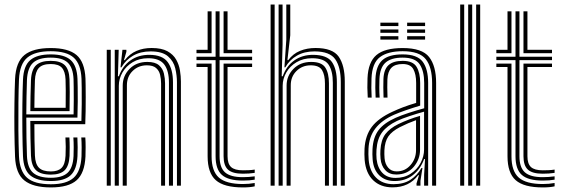

<svg xmlns="http://www.w3.org/2000/svg" viewBox="-20 -820 2486 848"><path d="M204.8 7.8Q126.2 7.8 87.9 -22.8Q49.5 -53.2 46.5 -127.8Q44.2 -183 43.6 -244.1Q43 -305.2 43.8 -364Q44.5 -422.8 46.5 -471Q50 -546.2 88 -577Q126 -607.8 204 -607.8Q282 -607.8 318.1 -576.9Q354.2 -546 357.5 -473.2Q358 -465.8 358.2 -443.4Q358.5 -421 358.6 -390.9Q358.8 -360.8 358.2 -329.1Q357.8 -297.5 356.5 -271.5H131.8Q131.8 -233.2 132.4 -200.2Q133 -167.2 134.2 -133.2Q135.8 -95.5 152.1 -79.1Q168.5 -62.8 204.8 -62.8Q235.8 -62.8 251.6 -78.1Q267.5 -93.5 269.5 -132.2Q271.5 -171.2 269 -212.8H286.5Q287.8 -192 287.8 -169.2Q287.8 -146.5 287.2 -131.5Q285 -87.2 265.6 -68Q246.2 -48.8 204.8 -48.8Q159.2 -48.8 138.9 -68.4Q118.5 -88 116.8 -132.5Q115.2 -170.8 114.6 -210.1Q114 -249.5 113.8 -286H339.5Q340.8 -321 341 -360.4Q341.2 -399.8 340.9 -431Q340.5 -462.2 340 -472.5Q337 -537.5 305.4 -565.6Q273.8 -593.8 204 -593.8Q134.8 -593.8 100.9 -565.8Q67 -537.8 63.8 -469Q62 -426.2 61.4 -367.1Q60.8 -308 61.2 -245.6Q61.8 -183.2 63.8 -130.5Q66.8 -64.5 99.1 -35.4Q131.5 -6.2 204.8 -6.2Q273.2 -6.2 305 -34.6Q336.8 -63 340 -129.5Q340.8 -145 340.6 -169.5Q340.5 -194 339 -212.8H356.8Q358.2 -194 358.2 -169.4Q358.2 -144.8 357.5 -128.8Q354 -55.5 318.4 -23.9Q282.8 7.8 204.8 7.8ZM204.8 -20.5Q143.5 -20.5 113.8 -45.2Q84 -70 81.5 -130.5Q79.5 -177.5 78.9 -238Q78.2 -298.5 78.9 -359.2Q79.5 -420 81.5 -467.8Q84.2 -529.8 114 -554.8Q143.8 -579.8 204 -579.8Q264.5 -579.8 292.1 -554.8Q319.8 -529.8 322.2 -472Q322.8 -462.8 323.1 -435.5Q323.5 -408.2 323.4 -372.2Q323.2 -336.2 322 -300.5H96.2Q96.2 -256.5 96.9 -212.1Q97.5 -167.8 99 -131.8Q101.2 -78.5 126.5 -56.6Q151.8 -34.8 204.8 -34.8Q254.2 -34.8 278.1 -56.4Q302 -78 304.8 -130.5Q305.5 -146 305.5 -169.6Q305.5 -193.2 304 -212.8H321.8Q323 -193 323 -169.5Q323 -146 322.2 -130Q319.2 -71.2 292 -45.9Q264.8 -20.5 204.8 -20.5ZM96.2 -314.8H305Q305.8 -346.5 305.8 -378.5Q305.8 -410.5 305.5 -435.6Q305.2 -460.8 304.8 -471Q302.5 -521.2 279.1 -543.4Q255.8 -565.5 204 -565.5Q150.8 -565.5 126.1 -542.8Q101.5 -520 99 -467Q97.8 -433.2 97.1 -393.2Q96.5 -353.2 96.2 -314.8ZM114 -329.2Q114 -355.5 114.8 -394.4Q115.5 -433.2 116.8 -466Q118.8 -512 139.2 -531.6Q159.8 -551.2 204 -551.2Q246.2 -551.2 265.8 -532.5Q285.2 -513.8 287 -470.5Q287.8 -455.2 288 -413.6Q288.2 -372 287.2 -329.2ZM131.8 -343.8H270Q270.8 -385 270.4 -421.4Q270 -457.8 269.5 -469.2Q268 -504 253.5 -520.6Q239 -537.2 204 -537.2Q167.5 -537.2 151.6 -520Q135.8 -502.8 134.2 -465.2Q133.2 -433.5 132.6 -404Q132 -374.5 131.8 -343.8Z M761.5 0V-457.2Q761.5 -486.2 754.2 -517.8Q747 -549.2 722.1 -571.1Q697.2 -593 645 -593Q600.5 -593 568 -574.2Q535.5 -555.5 516.2 -522.5H512.2L520.8 -600H538.2V-591.5L527.5 -554.5H531.2Q553.2 -582.5 582.9 -595.2Q612.5 -608 649.8 -608Q693.5 -608 719.4 -593.8Q745.2 -579.5 758 -556.9Q770.8 -534.2 774.9 -508.5Q779 -482.8 779 -460V0ZM451.5 0V-600H469.2V0ZM486.8 0V-600H504.2L500.8 -483.2H505Q520.8 -527.8 555.8 -552.9Q590.8 -578 640 -577.8Q697.2 -577.5 720.6 -545.9Q744 -514.2 744 -456.5V0H726.2V-454.8Q726.2 -507.5 705.5 -535.1Q684.8 -562.8 634.8 -562.8Q595 -562.8 565.9 -545.2Q536.8 -527.8 520.8 -499.9Q504.8 -472 504.8 -441.2V0ZM522 0V-442.2Q522 -484.8 552.1 -515.6Q582.2 -546.5 630.8 -546.5Q665.2 -546.5 682 -531.9Q698.8 -517.2 703.9 -495.5Q709 -473.8 709 -452V0H691.5V-451.2Q691.5 -471.2 687.1 -489.6Q682.8 -508 669.2 -519.8Q655.8 -531.5 628.5 -531.5Q591.2 -531.5 565.9 -506.6Q540.5 -481.8 540.5 -443.5L539.8 0Z M1052.8 -22.5Q988.2 -22.5 960.2 -47.4Q932.2 -72.2 932.2 -130V-554.5H847.8V-569.5H932.2V-770H949.8V-569.5H1093.5V-554.5H949.8V-130Q949.8 -80.5 973.6 -59Q997.5 -37.5 1052.8 -37.5Q1078 -37.5 1105 -41.2V-26.5Q1083.2 -22.5 1052.8 -22.5ZM847.8 -585V-600H897V-770H914.5V-585ZM967.5 -585V-770H985V-600H1093.5V-585ZM1052.8 7.8Q969.2 7.8 933.1 -24.2Q897 -56.2 897 -130V-524H847.8V-539.2H914.5V-130Q914.5 -64.2 946.6 -35.8Q978.8 -7.2 1052.8 -7.2Q1080.2 -7.2 1105 -11.8V3Q1084.8 7.8 1052.8 7.8ZM1052.8 -52.8Q1007 -52.8 987.2 -70.6Q967.5 -88.5 967.5 -130V-539.2H1093.5V-524H985V-130Q985 -96.5 1000.8 -82.1Q1016.5 -67.8 1052.8 -67.8Q1065.5 -67.8 1078.8 -68.4Q1092 -69 1105 -71V-56.5Q1081 -52.8 1052.8 -52.8Z M1485.2 0V-457.2Q1485.2 -522.8 1461 -557.9Q1436.8 -593 1368.8 -593Q1324.2 -593 1291.8 -574.5Q1259.2 -556 1240 -522.5H1236.2L1244.5 -644V-800H1262V-664.5L1249.5 -554.5H1253.2Q1274.2 -582.8 1305.2 -595.4Q1336.2 -608 1373.5 -608Q1449 -608 1475.9 -569.8Q1502.8 -531.5 1502.8 -460V0ZM1175.2 0V-800H1193V0ZM1210.5 0V-800H1228V-622.8L1224.2 -483.2H1228.8Q1244.5 -527.8 1279.5 -552.9Q1314.5 -578 1363.8 -577.8Q1424.8 -577.2 1446.2 -545.9Q1467.8 -514.5 1467.8 -456.5V0H1450V-454.8Q1450 -506.8 1431 -534.8Q1412 -562.8 1358.5 -562.8Q1318.8 -562.8 1289.6 -545.2Q1260.5 -527.8 1244.5 -499.9Q1228.5 -472 1228.5 -441.2V0ZM1245.8 0V-442.2Q1245.8 -484.8 1275.9 -515.6Q1306 -546.5 1354.5 -546.5Q1400.5 -546.5 1416.6 -521.8Q1432.8 -497 1432.8 -452V0H1415.2V-451.2Q1415.2 -489 1402.4 -510.2Q1389.5 -531.5 1352.2 -531.5Q1315 -531.5 1289.6 -506.6Q1264.2 -481.8 1264.2 -443.5L1263.5 0Z M1888.5 0V-453.5Q1888.5 -523 1860.6 -558.4Q1832.8 -593.8 1758.5 -593.8Q1693 -593.8 1658.2 -567.8Q1623.5 -541.8 1620.8 -473.8Q1620 -451.8 1620.1 -431Q1620.2 -410.2 1621.5 -388.8H1604.2Q1602.8 -412.5 1602.5 -432.4Q1602.2 -452.2 1603.2 -474.5Q1606 -545.8 1642.5 -576.8Q1679 -607.8 1758.5 -607.8Q1844.2 -607.8 1875.2 -568.2Q1906.2 -528.8 1906.2 -453.5V0ZM1853.2 0V-48.2L1857.2 -117.5H1853.2Q1837 -73 1803.6 -46.6Q1770.2 -20.2 1721.8 -20.5Q1680.8 -20.5 1655 -45.8Q1629.2 -71 1625.8 -116.2Q1624 -138.2 1625.2 -161.2Q1628 -213.8 1652 -245.2Q1676 -276.8 1727 -299.5Q1749.8 -309.8 1785.1 -321.4Q1820.5 -333 1853.5 -341.8V-453.5Q1853.5 -505.8 1833.8 -535.6Q1814 -565.5 1758.5 -565.5Q1707.8 -565.5 1682.9 -543.6Q1658 -521.8 1655.8 -471Q1655.2 -456.2 1655.2 -433.9Q1655.2 -411.5 1656.8 -388.8H1639Q1637.8 -410.2 1637.6 -432.8Q1637.5 -455.2 1638.2 -471.2Q1640.5 -528.8 1668.6 -554.2Q1696.8 -579.8 1758.5 -579.8Q1822.5 -579.8 1846.8 -547.5Q1871 -515.2 1871 -453.5V0ZM1713.5 7.5Q1660.8 7.5 1628.1 -23.9Q1595.5 -55.2 1590.5 -114Q1588.8 -138.2 1590 -163.8Q1593.5 -221.5 1622.1 -259.6Q1650.8 -297.8 1714 -326.8Q1736.5 -337.2 1760.4 -346.4Q1784.2 -355.5 1818 -365.5V-453.5Q1818 -492.2 1805.4 -514.8Q1792.8 -537.2 1758.5 -537.2Q1724.5 -537.2 1708.5 -520.4Q1692.5 -503.5 1691 -469.5Q1690.5 -457.2 1690.5 -434.8Q1690.5 -412.2 1691.5 -388.8H1674Q1673 -411.2 1673 -433.5Q1673 -455.8 1673.5 -470.8Q1675.2 -513.5 1696.1 -532.4Q1717 -551.2 1758.5 -551.2Q1803.8 -551.2 1819.8 -524.9Q1835.8 -498.5 1835.8 -453.5V-353.5Q1804 -344 1773.6 -333.5Q1743.2 -323 1720.5 -313.2Q1666 -289 1637.9 -252.6Q1609.8 -216.2 1607.5 -162.5Q1607.2 -150.8 1607.1 -139Q1607 -127.2 1608.2 -115.2Q1612.2 -64.5 1640.9 -35.5Q1669.5 -6.5 1717.8 -6.5Q1762.5 -6.5 1792.4 -25.6Q1822.2 -44.8 1841.5 -78H1845.8L1837 -21.5V0H1819.8L1819.5 -9.5L1830.5 -46.2H1827Q1786.8 7.5 1713.5 7.5ZM1726.5 -34.2Q1765.5 -34.2 1793.9 -52.8Q1822.2 -71.2 1837.6 -100.1Q1853 -129 1853 -159.8V-326.8Q1821.8 -318.2 1788.6 -307.2Q1755.5 -296.2 1733.2 -285.8Q1689.5 -264.8 1667.9 -236Q1646.2 -207.2 1642.8 -159Q1641.5 -138 1643.2 -117.5Q1647.5 -79 1668.8 -56.6Q1690 -34.2 1726.5 -34.2ZM1730 -49.2Q1699.2 -49.2 1681.4 -68.8Q1663.5 -88.2 1660.8 -119.5Q1659 -139.2 1660.2 -157.2Q1662.8 -202.2 1682.2 -227.9Q1701.8 -253.5 1739.5 -272Q1786.2 -294.5 1835.2 -308.2V-158.5Q1835.2 -115.8 1806.8 -82.5Q1778.2 -49.2 1730 -49.2ZM1732 -63Q1769 -63 1793.2 -91Q1817.5 -119 1817.5 -157.2V-289.2Q1783.2 -277.2 1746.2 -258.5Q1710.8 -240.2 1695.1 -217.4Q1679.5 -194.5 1677.8 -156.5Q1677 -139 1678.5 -120.8Q1680.5 -96 1694.4 -79.5Q1708.2 -63 1732 -63ZM1778.2 -705V-720H1857.5V-705ZM1660 -705V-720H1739.5V-705ZM1660 -675V-690H1739.5V-675ZM1778.2 -675V-690H1857.5V-675ZM1660 -645V-660H1739.5V-645ZM1778.2 -645V-660H1857.5V-645Z M2083 0V-800H2100.8V0ZM2012.5 0V-800H2030.2V0ZM2047.8 0V-800H2065.5V0Z M2377.2 -22.5Q2312.8 -22.5 2284.8 -47.4Q2256.8 -72.2 2256.8 -130V-554.5H2172.2V-569.5H2256.8V-770H2274.2V-569.5H2418V-554.5H2274.2V-130Q2274.2 -80.5 2298.1 -59Q2322 -37.5 2377.2 -37.5Q2402.5 -37.5 2429.5 -41.2V-26.5Q2407.8 -22.5 2377.2 -22.5ZM2172.2 -585V-600H2221.5V-770H2239V-585ZM2292 -585V-770H2309.5V-600H2418V-585ZM2377.2 7.8Q2293.8 7.8 2257.6 -24.2Q2221.5 -56.2 2221.5 -130V-524H2172.2V-539.2H2239V-130Q2239 -64.2 2271.1 -35.8Q2303.2 -7.2 2377.2 -7.2Q2404.8 -7.2 2429.5 -11.8V3Q2409.2 7.8 2377.2 7.8ZM2377.2 -52.8Q2331.5 -52.8 2311.8 -70.6Q2292 -88.5 2292 -130V-539.2H2418V-524H2309.5V-130Q2309.5 -96.5 2325.2 -82.1Q2341 -67.8 2377.2 -67.8Q2390 -67.8 2403.2 -68.4Q2416.5 -69 2429.5 -71V-56.5Q2405.5 -52.8 2377.2 -52.8Z"/></svg>

Font: Big Shoulders Inline Text Medium
Style: Regular
Weight: 500
Designer: Patric King
Foundry: XO Type Co
Version: Version 1.000